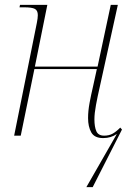

<svg xmlns="http://www.w3.org/2000/svg" viewBox="-20 -556 548 787"><path d="M334 211 459 -7Q435 10 403 10Q367 10 354 -13.5Q341 -37 341 -72Q341 -101 347 -133.5Q353 -166 361 -200L377 -273H121L65 0H38L131 -462Q133 -472 134 -480Q135 -488 135 -494Q135 -513 123 -519.5Q111 -526 79 -526H60L62 -536H174L123 -283H380L434 -536H463L389 -200Q380 -161 373.5 -126Q367 -91 367 -67Q367 -36 375 -18Q383 0 407 0Q427 0 441.5 -8Q456 -16 473 -33L480 -25L360 211Z"/></svg>

Font: Noto Serif Display SemiCondensed Thin
Style: Italic
Weight: 100
Width: 4
Italic angle: -12°
Designer: Monotype Design Team
Foundry: Monotype Imaging Inc.
Version: Version 2.009